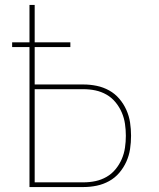

<svg xmlns="http://www.w3.org/2000/svg" viewBox="-20 -755 640 775"><path d="M99 0V-565H29V-584H99V-735H120V-584H264V-565H120V-414H317Q344 -414 370.5 -408.5Q397 -403 420.5 -390Q444 -377 461.5 -356.5Q479 -336 490 -311.5Q501 -287 505 -260.5Q509 -234 509 -207Q509 -180 505 -153.5Q501 -127 490 -102.5Q479 -78 461.5 -57.5Q444 -37 420.5 -24Q397 -11 370.5 -5.5Q344 0 317 0ZM317 -19Q342 -19 365.5 -24Q389 -29 410 -41Q431 -53 446.5 -72Q462 -91 471.5 -113Q481 -135 484.5 -159Q488 -183 488 -207Q488 -231 484.5 -255Q481 -279 471.5 -301Q462 -323 446.5 -342Q431 -361 410 -373Q389 -385 365.5 -390Q342 -395 317 -395H120V-19Z"/></svg>

Font: Iosevka Aile Thin
Style: Regular
Weight: 100
Designer: Belleve Invis
Foundry: Belleve Invis
Version: Version 31.1.0; ttfautohint (v1.8.4)